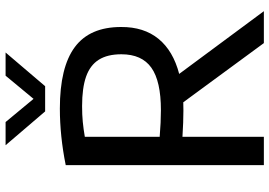

<svg xmlns="http://www.w3.org/2000/svg" viewBox="-162 -826 987 704"><g transform="rotate(-90 332.0 -473.5)"><path d="M526.5 0 309.5 -295.5Q299.5 -295 279 -295Q238 -295 183 -298.5V0H79V-726.5Q185.5 -748 286.5 -748Q438 -748 511.8 -693.2Q585.5 -638.5 585.5 -523.5Q586 -440 542 -386.2Q498 -332.5 413.5 -310.5L643.5 0ZM183 -382Q236.5 -377.5 280.5 -377.5Q387 -377.5 436.2 -412.5Q485.5 -447.5 485.5 -522.5Q485.5 -573.5 465.5 -605.2Q445.5 -637 403.8 -651.8Q362 -666.5 295.5 -666.5Q263.5 -666.5 237.8 -664Q212 -661.5 183 -656.5ZM407 -947H492L368.5 -802H276L152 -947H237L322 -844.5Z"/></g></svg>

Font: Encode Sans Medium
Style: Regular
Weight: 500
Designer: Multiple Designers
Foundry: Impallari Type
Version: Version 2.000